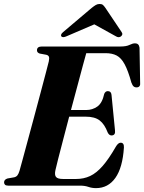

<svg xmlns="http://www.w3.org/2000/svg" viewBox="-24 -934 725 966"><path d="M379 0H17.5Q5.5 0 1 -4.8Q-3.5 -9.5 -3.5 -16.5Q-3.5 -30.5 13.5 -36L47.5 -42Q58 -44.5 63.8 -52Q69.5 -59.5 74 -74Q78 -87.5 89 -128.5Q100 -169.5 115.5 -226.5Q131 -283.5 147.8 -346.2Q164.5 -409 180 -466.8Q195.5 -524.5 206.5 -566.8Q217.5 -609 221.5 -625Q225 -641.5 222 -648.8Q219 -656 208.5 -658.5L176 -664.5Q162 -669 162 -681Q162 -700 186.5 -700H581.5Q611.5 -700 627.5 -708Q643.5 -716 655.5 -716Q675 -716 678 -694L681 -520Q684 -496.5 666 -494.5Q656 -493.5 649.2 -498.5Q642.5 -503.5 637 -518.5Q620.5 -578.5 603.2 -610.5Q586 -642.5 563.2 -654.5Q540.5 -666.5 507 -666.5H410Q405 -649 393.2 -605.5Q381.5 -562 365.8 -503Q350 -444 333 -380.5H410Q441 -380.5 465.8 -398Q490.5 -415.5 500.5 -462Q506.5 -475.5 518.5 -475.5Q535 -475.5 537 -457L554.5 -279Q558 -253.5 538 -252.5Q525.5 -252 518 -267Q502 -309.5 477.2 -328.2Q452.5 -347 407.5 -347H324Q308 -285.5 293.2 -229.2Q278.5 -173 268.2 -132.8Q258 -92.5 255 -78.5Q249.5 -54 257.8 -43.8Q266 -33.5 293.5 -33.5H359Q397.5 -33.5 429.5 -48.5Q461.5 -63.5 492.5 -99Q523.5 -134.5 558.5 -195.5Q570.5 -216 583 -216Q600.5 -216 599.5 -192Q593 -90.5 556.5 -39Q520 12.5 459 12.5Q438.5 12.5 420.5 6.2Q402.5 0 379 0ZM312 -752Q292.5 -743 285 -750.5Q282 -753.5 283.5 -759.5Q285 -765.5 293.5 -772.5L437 -894Q449 -903.5 457.8 -908.8Q466.5 -914 477.5 -914Q488.5 -914 494.2 -908.8Q500 -903.5 506.5 -894L588 -772.5Q593 -765.5 590.8 -759.5Q588.5 -753.5 584 -750.5Q572.5 -742.5 558 -752L450.5 -811.5Z"/></svg>

Font: Fraunces 72pt S000
Style: Bold Italic
Weight: 700
Italic angle: -16°
Version: Version 1.000; ttfautohint (v1.8.3)